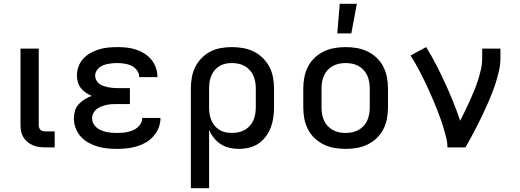

<svg xmlns="http://www.w3.org/2000/svg" viewBox="-20 -776 2740 1011"><path d="M220 0Q203 0 186.5 -2Q170 -4 154.5 -10.5Q139 -17 126 -27.5Q113 -38 104 -52Q95 -66 91.5 -82.5Q88 -99 88 -115V-520H184V-115Q184 -109 186.5 -102.5Q189 -96 194 -91.5Q199 -87 206 -85.5Q213 -84 220 -84H268V0Z M598 8Q571 8 545 5.5Q519 3 494 -4.5Q469 -12 446 -24.5Q423 -37 405.5 -56.5Q388 -76 378.5 -101Q369 -126 369 -152Q369 -173 375 -193Q381 -213 395 -228Q409 -243 426.5 -253.5Q444 -264 463 -271Q447 -278 432 -288Q417 -298 406 -312Q395 -326 390 -343.5Q385 -361 385 -378Q385 -403 393.5 -426Q402 -449 418.5 -467Q435 -485 456.5 -497Q478 -509 501 -516Q524 -523 548.5 -525.5Q573 -528 597 -528Q622 -528 646.5 -525.5Q671 -523 694.5 -515.5Q718 -508 739 -495Q760 -482 776 -463Q792 -444 800.5 -420.5Q809 -397 809 -372V-370H713V-371Q713 -390 701 -406Q689 -422 672 -430Q655 -438 635.5 -441Q616 -444 597 -444Q585 -444 572.5 -443Q560 -442 548 -439.5Q536 -437 524 -432.5Q512 -428 502.5 -420Q493 -412 487 -401Q481 -390 481 -377Q481 -365 487 -353.5Q493 -342 503.5 -334.5Q514 -327 526 -323Q538 -319 550 -316.5Q562 -314 574.5 -313Q587 -312 600 -312H664V-228H600Q586 -228 571.5 -227.5Q557 -227 543 -224Q529 -221 515.5 -216Q502 -211 490.5 -202.5Q479 -194 472 -181Q465 -168 465 -153Q465 -139 471.5 -126Q478 -113 489 -104Q500 -95 513.5 -89.5Q527 -84 541 -81Q555 -78 569 -77Q583 -76 598 -76Q612 -76 626 -77Q640 -78 654 -81.5Q668 -85 681 -90.5Q694 -96 705 -105.5Q716 -115 722.5 -128Q729 -141 729 -155H825Q825 -128 815.5 -103.5Q806 -79 788.5 -59Q771 -39 748.5 -26Q726 -13 701 -5.5Q676 2 650 5Q624 8 598 8Z M985 215V-310Q985 -339 990 -368Q995 -397 1008 -423Q1021 -449 1041.5 -470Q1062 -491 1088 -504.5Q1114 -518 1143 -523Q1172 -528 1201 -528Q1230 -528 1259.5 -523Q1289 -518 1315.5 -505Q1342 -492 1363.5 -471Q1385 -450 1398.5 -424Q1412 -398 1417.5 -368.5Q1423 -339 1423 -310V-210Q1423 -183 1419 -156Q1415 -129 1405.5 -104Q1396 -79 1379.5 -57Q1363 -35 1341 -20Q1319 -5 1292 1.5Q1265 8 1238 8Q1213 8 1188.5 2.5Q1164 -3 1143 -16.5Q1122 -30 1106.5 -49.5Q1091 -69 1081 -92V215ZM1201 -76Q1218 -76 1235.5 -79.5Q1253 -83 1268 -91.5Q1283 -100 1295 -113Q1307 -126 1314 -142Q1321 -158 1324 -175.5Q1327 -193 1327 -210V-310Q1327 -327 1324 -344.5Q1321 -362 1314 -378Q1307 -394 1295 -407Q1283 -420 1268 -428.5Q1253 -437 1235.5 -440.5Q1218 -444 1201 -444Q1184 -444 1167 -440.5Q1150 -437 1135.5 -428Q1121 -419 1110 -406Q1099 -393 1092.5 -377Q1086 -361 1083.5 -344Q1081 -327 1081 -310V-210Q1081 -193 1083.5 -176Q1086 -159 1092.5 -143.5Q1099 -128 1110 -114.5Q1121 -101 1135.5 -92Q1150 -83 1167 -79.5Q1184 -76 1201 -76Z M1800 8Q1770 8 1741 3Q1712 -2 1685 -15Q1658 -28 1636.5 -48.5Q1615 -69 1601.5 -95.5Q1588 -122 1582.5 -151Q1577 -180 1577 -210V-310Q1577 -340 1582.5 -369Q1588 -398 1601.5 -424.5Q1615 -451 1636.5 -471.5Q1658 -492 1685 -505Q1712 -518 1741 -523Q1770 -528 1800 -528Q1830 -528 1859 -523Q1888 -518 1915 -505Q1942 -492 1963.5 -471.5Q1985 -451 1998.5 -424.5Q2012 -398 2017.5 -369Q2023 -340 2023 -310V-210Q2023 -180 2017.5 -151Q2012 -122 1998.5 -95.5Q1985 -69 1963.5 -48.5Q1942 -28 1915 -15Q1888 -2 1859 3Q1830 8 1800 8ZM1800 -76Q1818 -76 1835 -79.5Q1852 -83 1867.5 -91.5Q1883 -100 1895 -113Q1907 -126 1914 -142Q1921 -158 1924 -175Q1927 -192 1927 -210V-310Q1927 -328 1924 -345Q1921 -362 1914 -378Q1907 -394 1895 -407Q1883 -420 1867.5 -428.5Q1852 -437 1835 -440.5Q1818 -444 1800 -444Q1782 -444 1765 -440.5Q1748 -437 1732.5 -428.5Q1717 -420 1705 -407Q1693 -394 1686 -378Q1679 -362 1676 -345Q1673 -328 1673 -310V-210Q1673 -192 1676 -175Q1679 -158 1686 -142Q1693 -126 1705 -113Q1717 -100 1732.5 -91.5Q1748 -83 1765 -79.5Q1782 -76 1800 -76ZM1756 -600 1769 -756H1859L1830 -600Z M2336 0Q2336 -26 2329.5 -51.5Q2323 -77 2315.5 -102.5Q2308 -128 2299 -152.5Q2290 -177 2280.5 -201.5Q2271 -226 2260.5 -250Q2250 -274 2239.5 -298Q2229 -322 2217.5 -345.5Q2206 -369 2194 -392.5Q2182 -416 2169 -438.5Q2156 -461 2142 -484L2224 -528Q2252 -483 2276.5 -435.5Q2301 -388 2323.5 -339Q2346 -290 2366 -240.5Q2386 -191 2403 -140Q2416 -166 2429 -192.5Q2442 -219 2454 -245.5Q2466 -272 2477 -299Q2488 -326 2497 -354Q2506 -382 2512.5 -410.5Q2519 -439 2519 -468V-520H2615V-468Q2615 -436 2608 -405Q2601 -374 2591.5 -344Q2582 -314 2570.5 -284.5Q2559 -255 2546 -226Q2533 -197 2519.5 -168.5Q2506 -140 2491.5 -111.5Q2477 -83 2462 -55.5Q2447 -28 2431 0Z"/></svg>

Font: Iosevka Aile Medium
Style: Regular
Weight: 500
Designer: Belleve Invis
Foundry: Belleve Invis
Version: Version 27.3.5; ttfautohint (v1.8.4)